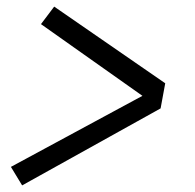

<svg xmlns="http://www.w3.org/2000/svg" viewBox="-20 -615 590 581"><path d="M47 -54 13 -110 411 -325 104 -542 144 -595 480 -363 466 -287Z"/></svg>

Font: Lode Term
Style: Italic
Weight: 400
Italic angle: -11°
Monospace: yes
Designer: Belleve Invis
Foundry: Belleve Invis
Version: Version 29.2.0